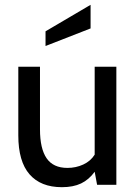

<svg xmlns="http://www.w3.org/2000/svg" viewBox="-20 -767 564 797"><path d="M463 -490V0H383L373 -54Q349 -21 316.5 -5.5Q284 10 237 10Q149 10 102.5 -43.5Q56 -97 56 -205V-490H146V-230Q146 -150 173.5 -110Q201 -70 260 -70Q295 -70 325.5 -84Q356 -98 373 -125V-490ZM169 -637 356 -747V-649L169 -576Z"/></svg>

Font: Cabin
Style: Regular
Weight: 400
Designer: Pablo Impallari
Foundry: Pablo Impallari. http://www.impallari.com Igino Marini. http://www.ikern.com
Version: Version 2.200